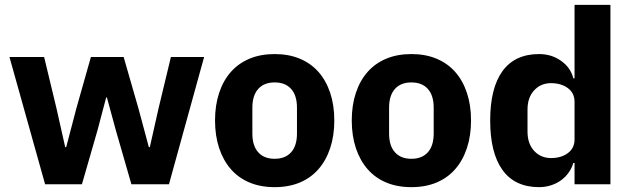

<svg xmlns="http://www.w3.org/2000/svg" viewBox="-20 -760 2607 792"><path d="M19 -525H162L213 -313L249 -153H253L295 -313L355 -525H490L551 -313L594 -153H598L634 -313L685 -525H822L677 0H522L458 -222L421 -358H418L382 -222L318 0H166Z M1113 12Q1055 12 1009.5 -7Q964 -26 932.5 -62Q901 -98 884 -149Q867 -200 867 -263Q867 -326 884 -377Q901 -428 932.5 -463.5Q964 -499 1009.5 -518Q1055 -537 1113 -537Q1171 -537 1216.5 -518Q1262 -499 1293.5 -463.5Q1325 -428 1342 -377Q1359 -326 1359 -263Q1359 -200 1342 -149Q1325 -98 1293.5 -62Q1262 -26 1216.5 -7Q1171 12 1113 12ZM1113 -105Q1157 -105 1181 -132Q1205 -159 1205 -209V-316Q1205 -366 1181 -393Q1157 -420 1113 -420Q1069 -420 1045 -393Q1021 -366 1021 -316V-209Q1021 -159 1045 -132Q1069 -105 1113 -105Z M1677 12Q1619 12 1573.5 -7Q1528 -26 1496.5 -62Q1465 -98 1448 -149Q1431 -200 1431 -263Q1431 -326 1448 -377Q1465 -428 1496.5 -463.5Q1528 -499 1573.5 -518Q1619 -537 1677 -537Q1735 -537 1780.5 -518Q1826 -499 1857.5 -463.5Q1889 -428 1906 -377Q1923 -326 1923 -263Q1923 -200 1906 -149Q1889 -98 1857.5 -62Q1826 -26 1780.5 -7Q1735 12 1677 12ZM1677 -105Q1721 -105 1745 -132Q1769 -159 1769 -209V-316Q1769 -366 1745 -393Q1721 -420 1677 -420Q1633 -420 1609 -393Q1585 -366 1585 -316V-209Q1585 -159 1609 -132Q1633 -105 1677 -105Z M2350 -88H2345Q2339 -67 2326 -48.5Q2313 -30 2294.5 -16.5Q2276 -3 2252.5 4.5Q2229 12 2204 12Q2104 12 2053 -58.5Q2002 -129 2002 -263Q2002 -397 2053 -467Q2104 -537 2204 -537Q2255 -537 2294.5 -509Q2334 -481 2345 -437H2350V-740H2498V0H2350ZM2253 -108Q2295 -108 2322.5 -128.5Q2350 -149 2350 -185V-340Q2350 -376 2322.5 -396.5Q2295 -417 2253 -417Q2211 -417 2183.5 -387.5Q2156 -358 2156 -308V-217Q2156 -167 2183.5 -137.5Q2211 -108 2253 -108Z"/></svg>

Font: IBM Plex Thai
Style: Bold
Weight: 700
Designer: Mike Abbink, Paul van der Laan, Pieter van Rosmalen, Ben Mitchell, Mark Frömberg
Foundry: Bold Monday
Version: Version 1.0